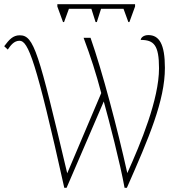

<svg xmlns="http://www.w3.org/2000/svg" viewBox="-20 -894 854 914"><path d="M280 -789H285L308 -852H415L435 -789H441L461 -852H568L591 -789H596L623 -863V-874H253V-863ZM286 0H297L474 -411C500 -317 552 -117 573 0H584C689 -238 765 -415 765 -571C765 -684 738 -727 686 -727C662 -727 650 -713 650 -704C712 -704 737 -680 737 -569C737 -421 650 -212 586 -70C539 -282 467 -555 411 -714H378C412 -623 437 -546 462 -451L300 -69C163 -648 142 -726 74 -726C42 -726 24 -706 0 -674L17 -658C30 -677 46 -700 73 -700C114 -700 151 -608 286 0Z"/></svg>

Font: Noto Serif SemiCondensed Thin
Style: Regular
Weight: 100
Width: 4
Designer: Monotype Design Team
Foundry: Monotype Imaging Inc.
Version: Version 2.015